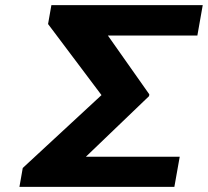

<svg xmlns="http://www.w3.org/2000/svg" viewBox="-20 -731 813 751"><path d="M563 -355 564 -362 402 -592H752L773 -711H181L168 -637L377 -359L69 -74L56 0H662L683 -118H316Z"/></svg>

Font: Asimov
Style: XWidIt
Weight: 500
Designer: Google
Version: Version 2.000980; 2014